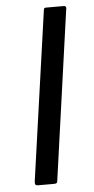

<svg xmlns="http://www.w3.org/2000/svg" viewBox="-53 -775 397 808"><g transform="rotate(-5 145.0 -371.0)"><path d="M174 -742C166 -742 164 -740 163 -731L62 -17C62 -15 62 -14 62 -12C62 -5 63 0 75 0H140C153 0 156 -2 157 -14L257 -727C257 -729 258 -731 258 -732C258 -739 254 -742 248 -742Z"/></g></svg>

Font: Libre Franklin
Style: Italic
Weight: 400
Italic angle: -8°
Designer: Pablo Impallari, Rodrigo Fuenzalida
Foundry: Impallari Type
Version: Version 1.002; ttfautohint (v1.5)